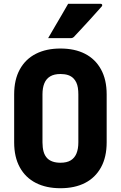

<svg xmlns="http://www.w3.org/2000/svg" viewBox="-20 -977 640 1017"><path d="M300 -720Q376 -720 430.5 -692Q485 -664 515 -609.5Q545 -555 545 -477V-223Q545 -145 515 -90.5Q485 -36 430.5 -8Q376 20 300 20Q225 20 170 -8Q115 -36 85 -90.5Q55 -145 55 -223V-477Q55 -555 85 -609.5Q115 -664 170 -692Q225 -720 300 -720ZM205 -223Q205 -195 211 -173.5Q217 -152 231 -138Q242 -127 259.5 -121Q277 -115 300 -115Q334 -115 354.5 -127.5Q375 -140 385 -164Q395 -188 395 -223V-477Q395 -496 392.5 -512Q390 -528 384 -540.5Q378 -553 369 -562Q357 -574 340 -579.5Q323 -585 300 -585Q267 -585 246 -572.5Q225 -560 215 -536Q205 -512 205 -477ZM341 -957Q383 -957 407.5 -957Q432 -957 455 -957Q478 -957 513 -957Q519 -957 521 -952.5Q523 -948 519 -943Q500 -922 484.5 -904.5Q469 -887 453 -869.5Q437 -852 417.5 -831Q398 -810 371 -781Q369 -779 365 -777Q361 -775 355 -775Q324 -775 304.5 -775Q285 -775 269.5 -775Q254 -775 235 -775Q253 -806 270.5 -836Q288 -866 306 -896.5Q324 -927 341 -957Z"/></svg>

Font: Recursive Monospace ExtraBold
Style: Regular
Weight: 800
Version: Version 1.047